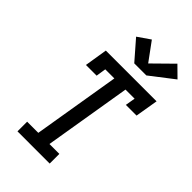

<svg xmlns="http://www.w3.org/2000/svg" viewBox="-290 -1085 1180 1180"><g transform="rotate(45 300.0 -494.5)"><path d="M112 0V-84H209L303 -651H224L214 -586H121L145 -735H586L561 -586H468L479 -651H400L306 -84H392V0ZM324 -803 216 -927 297 -983 385 -863 513 -989 582 -921 429 -803Z"/></g></svg>

Font: Iosevka Curly Slab MdEx
Style: Italic
Weight: 500
Width: 7
Italic angle: -9°
Monospace: yes
Designer: Belleve Invis
Foundry: Belleve Invis
Version: Version 11.0.0; ttfautohint (v1.8.3)